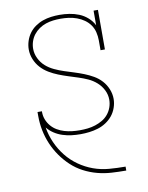

<svg xmlns="http://www.w3.org/2000/svg" viewBox="-84 -599 668 865"><g transform="rotate(-10 250.0 -166.5)"><path d="M422 205Q389 205 356 203Q323 201 291 192.5Q259 184 229.5 168.5Q200 153 176 130.5Q152 108 133 81Q114 54 101 23.5Q88 -7 81.5 -39.5Q75 -72 75 -105Q75 -109 75 -114Q75 -119 75 -124H95Q95 -123 95 -122Q95 -121 95 -120Q95 -102 101.5 -85.5Q108 -69 119.5 -55.5Q131 -42 146.5 -33Q162 -24 179 -19Q196 -14 213.5 -12Q231 -10 249 -10Q267 -10 285 -12Q303 -14 320 -19.5Q337 -25 352.5 -34Q368 -43 379.5 -57Q391 -71 397 -88Q403 -105 403 -123Q403 -146 392.5 -167Q382 -188 364.5 -203.5Q347 -219 326 -228.5Q305 -238 283 -245Q261 -252 239 -259Q217 -266 195.5 -274.5Q174 -283 154 -295Q134 -307 118.5 -324Q103 -341 94 -363Q85 -385 85 -408Q85 -427 91 -446Q97 -465 108.5 -481Q120 -497 136.5 -508.5Q153 -520 171.5 -526.5Q190 -533 209.5 -535.5Q229 -538 248 -538Q271 -538 293.5 -534.5Q316 -531 337 -522.5Q358 -514 375.5 -498.5Q393 -483 403 -463V-530H423V-349H403V-394Q403 -413 398.5 -431.5Q394 -450 383.5 -465Q373 -480 357.5 -491Q342 -502 324 -508.5Q306 -515 287.5 -517.5Q269 -520 250 -520Q233 -520 216 -518Q199 -516 182.5 -510.5Q166 -505 151.5 -495Q137 -485 126.5 -471.5Q116 -458 110.5 -441.5Q105 -425 105 -408Q105 -385 115.5 -363.5Q126 -342 143 -327Q160 -312 181.5 -302Q203 -292 224.5 -285Q246 -278 268.5 -271Q291 -264 312.5 -255.5Q334 -247 354 -235.5Q374 -224 389.5 -207Q405 -190 414 -168Q423 -146 423 -123Q423 -103 416 -83Q409 -63 396.5 -47.5Q384 -32 366.5 -20.5Q349 -9 329.5 -3Q310 3 289.5 5.5Q269 8 249 8Q228 8 207.5 5.5Q187 3 167 -3.5Q147 -10 129.5 -21.5Q112 -33 99 -49Q105 -13 120 21Q135 55 158 84Q181 113 211.5 134.5Q242 156 276.5 168.5Q311 181 348 184Q385 187 422 187H423V205Z"/></g></svg>

Font: Iosevka Slab Thin
Style: Regular
Weight: 100
Monospace: yes
Designer: Belleve Invis
Foundry: Belleve Invis
Version: Version 11.1.0; ttfautohint (v1.8.3)